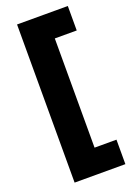

<svg xmlns="http://www.w3.org/2000/svg" viewBox="-163 -803 685 988"><g transform="rotate(-20 179.5 -309.0)"><path d="M66 -742H344V-608H224V-10H344V124H66Z"/></g></svg>

Font: Montserrat V1
Style: Bold
Weight: 700
Designer: Julieta Ulanovsky
Foundry: Julieta Ulanovsky
Version: Version 6.001